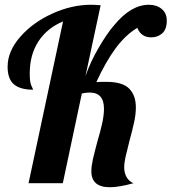

<svg xmlns="http://www.w3.org/2000/svg" viewBox="-20 -770 721 807"><path d="M364 -50C364 -5.3 390 17 442 17C467.3 17 500.3 11.3 541 0C529 -4.7 519.5 -13 512.5 -25C505.5 -37 502 -50.7 502 -66C502 -79.3 504.3 -96 509 -116C513.7 -136 518.7 -156.3 524 -177C532.7 -209 539.3 -235.8 544 -257.5C548.7 -279.2 551 -299.7 551 -319C551 -352.3 541.7 -378.5 523 -397.5C504.3 -416.5 472.3 -426 427 -426C409.7 -426 395.7 -425.7 385 -425C410.3 -480.3 436.8 -527 464.5 -565C492.2 -603 523 -632.3 557 -653C567.7 -626.3 587.3 -613 616 -613C634 -613 649.3 -618.7 662 -630C674.7 -641.3 681 -659 681 -683C681 -704.3 673.8 -720.8 659.5 -732.5C645.2 -744.2 627.3 -750 606 -750C555.3 -750 506.3 -721 459 -663C439.7 -641 418.2 -609.7 394.5 -569C370.8 -528.3 352.3 -488.3 339 -449L403 -748C385.7 -749.3 372.3 -750 363 -750C308.3 -750 253.7 -737.5 199 -712.5C144.3 -687.5 99.5 -654.8 64.5 -614.5C29.5 -574.2 12 -532.7 12 -490C12 -455.3 20.8 -430.5 38.5 -415.5C56.2 -400.5 83 -393 119 -393C119 -394.3 116.7 -399.8 112 -409.5C107.3 -419.2 105 -436.3 105 -461C105 -513.7 117.2 -558.7 141.5 -596C165.8 -633.3 200.3 -661.3 245 -680L100 0H244L324 -377C335.3 -379.7 346.3 -381 357 -381C397 -381 417 -358.3 417 -313C417 -295.7 414.7 -276 410 -254C405.3 -232 398.3 -205.3 389 -174C381 -144 374.8 -119.5 370.5 -100.5C366.2 -81.5 364 -64.7 364 -50Z"/></svg>

Font: DonutKreme
Style: Regular
Weight: 400
Designer: Impallari Type
Foundry: Impallari Type
Version: Version 2.100